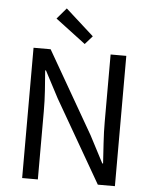

<svg xmlns="http://www.w3.org/2000/svg" viewBox="-58 -915 763 963"><g transform="rotate(5 323.5 -433.5)"><path d="M90 0V-656H176L413 -244L484 -108H488Q485 -158 481.5 -211.5Q478 -265 478 -317V-656H557V0H471L233 -413L162 -548H158Q162 -498 165.5 -446.5Q169 -395 169 -343V0ZM344 -697 192 -812 239 -867 381 -739Z"/></g></svg>

Font: Giro Regular
Style: Regular
Weight: 400
Designer: Paul D. Hunt
Foundry: Adobe Systems Incorporated
Version: Version 1.000;PS 1.0;hotconv 1.0.88;makeotf.lib2.5.647800